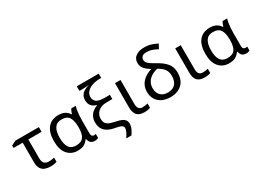

<svg xmlns="http://www.w3.org/2000/svg" viewBox="-33 -1594 3548 2623"><g transform="rotate(-30 1741.0 -282.5)"><path d="M452 -536V-462H243V-164Q243 -106 269.5 -83Q296 -60 339 -60Q361 -60 384.5 -63.5Q408 -67 424 -71V-5Q410 1 382.5 6Q355 11 326 11Q280 11 241 -2.5Q202 -16 178 -52Q154 -88 154 -155V-462H10V-501L83 -536Z M754 10Q656 10 595 -59.5Q534 -129 534 -266Q534 -402 594 -474Q654 -546 762 -546Q821 -546 860.5 -525.5Q900 -505 926 -464H932Q937 -481 945 -501Q953 -521 964 -536H1033Q1026 -514 1020 -478Q1014 -442 1011 -402Q1008 -362 1008 -326V-118Q1008 -87 1020 -74.5Q1032 -62 1049 -62Q1057 -62 1066 -64Q1075 -66 1079 -67V-3Q1072 1 1056 5.5Q1040 10 1023 10Q986 10 962.5 -8Q939 -26 928 -72H921Q898 -38 860 -14Q822 10 754 10ZM769 -63Q852 -63 886.5 -110.5Q921 -158 921 -261V-267Q921 -367 888.5 -419.5Q856 -472 768 -472Q695 -472 660 -419Q625 -366 625 -265Q625 -165 659.5 -114Q694 -63 769 -63Z M1148 -206Q1148 -256 1167.5 -294.5Q1187 -333 1219 -358.5Q1251 -384 1288 -395V-401Q1239 -415 1210.5 -447.5Q1182 -480 1182 -537Q1182 -584 1202.5 -614.5Q1223 -645 1256.5 -663.5Q1290 -682 1330 -693Q1311 -691 1277 -689Q1243 -687 1209 -687H1179V-760H1525V-692H1499Q1442 -692 1388.5 -675Q1335 -658 1301 -624Q1267 -590 1267 -539Q1267 -488 1304 -460.5Q1341 -433 1430 -433H1513V-366H1427Q1336 -366 1288 -322Q1240 -278 1240 -213Q1240 -162 1261 -136Q1282 -110 1321.5 -97Q1361 -84 1414 -73Q1491 -57 1521 -29Q1551 -1 1551 40Q1551 84 1532 123.5Q1513 163 1491 195H1408Q1431 163 1449 126.5Q1467 90 1467 62Q1467 48 1459 36.5Q1451 25 1425 14.5Q1399 4 1345 -5Q1248 -22 1198 -71Q1148 -120 1148 -206Z M1740 -536V-158Q1740 -110 1758.5 -86Q1777 -62 1817 -62Q1839 -62 1862.5 -65.5Q1886 -69 1899 -73V-6Q1885 1 1858 5.5Q1831 10 1805 10Q1761 10 1726.5 -4.5Q1692 -19 1672.5 -55.5Q1653 -92 1653 -157V-536Z M2236 -760Q2305 -760 2354 -743Q2403 -726 2442 -706L2404 -637Q2367 -658 2325 -673Q2283 -688 2232 -688Q2187 -688 2166 -667.5Q2145 -647 2145 -619Q2145 -595 2158 -576Q2171 -557 2200.5 -536.5Q2230 -516 2279 -489Q2370 -440 2418.5 -381.5Q2467 -323 2467 -236Q2467 -116 2398.5 -53Q2330 10 2217 10Q2146 10 2090 -16Q2034 -42 2002.5 -92.5Q1971 -143 1971 -214Q1971 -278 1998.5 -326Q2026 -374 2073.5 -406.5Q2121 -439 2180 -456Q2124 -488 2090 -526.5Q2056 -565 2056 -620Q2056 -689 2107.5 -724.5Q2159 -760 2236 -760ZM2250 -418Q2219 -411 2186.5 -396.5Q2154 -382 2126 -358.5Q2098 -335 2080.5 -299.5Q2063 -264 2063 -213Q2063 -147 2103.5 -105Q2144 -63 2217 -63Q2294 -63 2335 -107.5Q2376 -152 2376 -235Q2376 -303 2342.5 -345Q2309 -387 2250 -418Z M2690 -536V-158Q2690 -110 2708.5 -86Q2727 -62 2767 -62Q2789 -62 2812.5 -65.5Q2836 -69 2849 -73V-6Q2835 1 2808 5.5Q2781 10 2755 10Q2711 10 2676.5 -4.5Q2642 -19 2622.5 -55.5Q2603 -92 2603 -157V-536Z M3142 10Q3044 10 2983 -59.5Q2922 -129 2922 -266Q2922 -402 2982 -474Q3042 -546 3150 -546Q3209 -546 3248.5 -525.5Q3288 -505 3314 -464H3320Q3325 -481 3333 -501Q3341 -521 3352 -536H3421Q3414 -514 3408 -478Q3402 -442 3399 -402Q3396 -362 3396 -326V-118Q3396 -87 3408 -74.5Q3420 -62 3437 -62Q3445 -62 3454 -64Q3463 -66 3467 -67V-3Q3460 1 3444 5.5Q3428 10 3411 10Q3374 10 3350.5 -8Q3327 -26 3316 -72H3309Q3286 -38 3248 -14Q3210 10 3142 10ZM3157 -63Q3240 -63 3274.5 -110.5Q3309 -158 3309 -261V-267Q3309 -367 3276.5 -419.5Q3244 -472 3156 -472Q3083 -472 3048 -419Q3013 -366 3013 -265Q3013 -165 3047.5 -114Q3082 -63 3157 -63Z"/></g></svg>

Font: Noto IKEA Simplified Chinese
Style: Regular
Weight: 400
Designer: Monotype Design Team
Foundry: Monotype Imaging Inc.
Version: Version 1.100